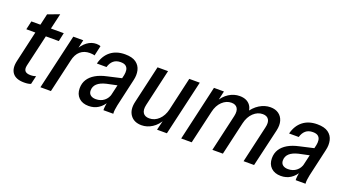

<svg xmlns="http://www.w3.org/2000/svg" viewBox="-52 -1155 3002 1666"><g transform="rotate(20 1449.0 -322.0)"><path d="M194 10Q118 10 87 -31Q56 -72 73 -145L180 -614L287 -654L167 -136Q160 -102 174 -85.5Q188 -69 225 -69Q240 -69 252.5 -71.5Q265 -74 274 -77L256 0Q245 5 230 7.5Q215 10 194 10ZM55 -431 73 -510H372L355 -431Z M342 0 460 -510H552L525 -391H529L439 0ZM509 -305 517 -405Q546 -461 585.5 -490.5Q625 -520 671 -520Q683 -520 693 -518Q703 -516 710 -513L689 -420Q682 -423 668.5 -424.5Q655 -426 644 -426Q592 -426 557 -396Q522 -366 509 -305Z M924 0Q923 -15 925.5 -36.5Q928 -58 934 -84L928 -85L989 -348Q994 -372 991 -394Q988 -416 972 -429.5Q956 -443 923 -443Q882 -443 857 -421.5Q832 -400 821 -361H732Q751 -437 803.5 -478.5Q856 -520 936 -520Q1002 -520 1037.5 -494.5Q1073 -469 1083 -426.5Q1093 -384 1081 -335L1023 -80Q1019 -60 1016 -38.5Q1013 -17 1015 0ZM789 10Q732 10 698.5 -22Q665 -54 665 -109Q665 -155 687 -190Q709 -225 751 -249.5Q793 -274 854 -287L1003 -321L987 -249L869 -224Q815 -211 788 -186Q761 -161 761 -123Q761 -96 779 -81.5Q797 -67 828 -67Q873 -67 904.5 -92Q936 -117 946 -159L941 -84Q916 -39 877.5 -14.5Q839 10 789 10Z M1278 10Q1208 10 1174 -37.5Q1140 -85 1158 -162L1238 -510H1335L1257 -170Q1246 -121 1263 -95Q1280 -69 1321 -69Q1370 -69 1408 -105Q1446 -141 1461 -203L1450 -103Q1421 -49 1375 -19.5Q1329 10 1278 10ZM1419 0 1445 -108H1439L1531 -510H1628L1510 0Z M1642 0 1759 -510H1851L1827 -402H1832L1739 0ZM1930 0 2008 -340Q2019 -389 2002.5 -415Q1986 -441 1947 -441Q1900 -441 1862 -405Q1824 -369 1810 -307L1820 -407Q1849 -461 1895.5 -490.5Q1942 -520 1995 -520Q2062 -520 2094 -476Q2126 -432 2107 -348L2027 0ZM2218 0 2296 -340Q2308 -389 2291.5 -415Q2275 -441 2236 -441Q2189 -441 2150.5 -405Q2112 -369 2097 -305L2092 -400Q2129 -460 2178 -490Q2227 -520 2279 -520Q2324 -520 2354.5 -498.5Q2385 -477 2396.5 -438.5Q2408 -400 2396 -348L2315 0Z M2699 0Q2698 -15 2700.5 -36.5Q2703 -58 2709 -84L2703 -85L2764 -348Q2769 -372 2766 -394Q2763 -416 2747 -429.5Q2731 -443 2698 -443Q2657 -443 2632 -421.5Q2607 -400 2596 -361H2507Q2526 -437 2578.5 -478.5Q2631 -520 2711 -520Q2777 -520 2812.5 -494.5Q2848 -469 2858 -426.5Q2868 -384 2856 -335L2798 -80Q2794 -60 2791 -38.5Q2788 -17 2790 0ZM2564 10Q2507 10 2473.5 -22Q2440 -54 2440 -109Q2440 -155 2462 -190Q2484 -225 2526 -249.5Q2568 -274 2629 -287L2778 -321L2762 -249L2644 -224Q2590 -211 2563 -186Q2536 -161 2536 -123Q2536 -96 2554 -81.5Q2572 -67 2603 -67Q2648 -67 2679.5 -92Q2711 -117 2721 -159L2716 -84Q2691 -39 2652.5 -14.5Q2614 10 2564 10Z"/></g></svg>

Font: Instrument Sans SemiCondensed Medium
Style: Italic
Weight: 500
Width: 4
Italic angle: -13°
Designer: Rodrigo Fuenzalida
Foundry: fragTYPE
Version: Version 1.000;gftools[0.9.28]